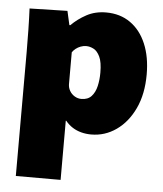

<svg xmlns="http://www.w3.org/2000/svg" viewBox="-53 -579 722 850"><g transform="rotate(5 307.5 -154.0)"><path d="M49 -326Q49 -373 48 -425.5Q47 -478 45 -520L213 -524L227 -462H231Q260 -491 298 -511.5Q336 -532 385 -532Q447 -532 492.5 -500Q538 -468 562.5 -410Q587 -352 587 -274Q587 -187 557 -123Q527 -59 476.5 -23.5Q426 12 365 12Q342 12 321 6.5Q300 1 282.5 -10Q265 -21 250 -39H248V224H49ZM308 -141Q337 -141 353 -158.5Q369 -176 375.5 -204Q382 -232 382 -264Q382 -311 370.5 -335Q359 -359 342.5 -367.5Q326 -376 310 -376Q297 -376 285 -371.5Q273 -367 263.5 -359.5Q254 -352 248 -343V-202Q248 -186 256 -172Q264 -158 278 -149.5Q292 -141 308 -141Z"/></g></svg>

Font: Murecho Thin Black
Style: Regular
Weight: 900
Version: Version 1.010